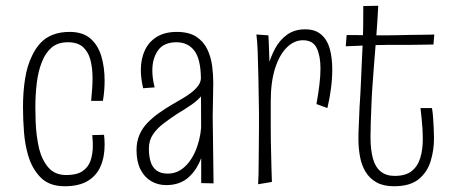

<svg xmlns="http://www.w3.org/2000/svg" viewBox="-20 -637 1580 668"><path d="M205 11Q152 11 122 -19Q92 -49 78 -96Q67 -133 63.5 -177Q60 -221 60 -265Q60 -316 67 -361.5Q74 -407 91 -442Q103 -468 120.5 -487Q138 -506 163.5 -516Q189 -526 222 -526Q268 -526 294.5 -503Q321 -480 332.5 -441.5Q344 -403 344 -356Q344 -340 342.5 -321.5Q341 -303 338 -286H297Q299 -306 300.5 -326.5Q302 -347 302 -364Q302 -401 294.5 -429Q287 -457 268.5 -473.5Q250 -490 216 -490Q181 -490 159.5 -471.5Q138 -453 126 -422Q113 -390 108 -348.5Q103 -307 103 -264Q103 -239 104 -213.5Q105 -188 108 -165Q111 -142 116 -120Q126 -80 148.5 -54Q171 -28 211 -28Q247 -28 267 -41.5Q287 -55 295 -78Q303 -101 303 -131Q303 -139 302.5 -148Q302 -157 301 -167L342 -168Q343 -159 343.5 -150.5Q344 -142 344 -133Q344 -90 329.5 -57.5Q315 -25 284.5 -7Q254 11 205 11Z M680 0V-137L679 -366Q678 -433 655.5 -461.5Q633 -490 594 -490Q550 -490 530 -462Q510 -434 510 -392Q510 -378 512 -363.5Q514 -349 518 -333L478 -330Q474 -347 472 -363Q470 -379 470 -394Q470 -432 484 -462Q498 -492 526 -509Q554 -526 595 -526Q637 -526 662.5 -509.5Q688 -493 701 -466Q714 -439 718 -408Q722 -377 722 -350L720 -232L723 1ZM558 7Q529 7 505.5 -7Q482 -21 468.5 -48Q455 -75 455 -115Q455 -144 465 -167.5Q475 -191 493 -209.5Q511 -228 532 -243Q553 -258 575 -271Q595 -283 613.5 -293.5Q632 -304 646.5 -315.5Q661 -327 670 -339.5Q679 -352 679 -366L701 -356Q701 -329 685.5 -309Q670 -289 646 -272.5Q622 -256 595 -240Q571 -224 548.5 -207Q526 -190 512 -169Q498 -148 498 -120Q498 -94 504 -74.5Q510 -55 524.5 -44Q539 -33 564 -33Q598 -33 624.5 -58.5Q651 -84 666 -127Q681 -170 681 -220L708 -267Q707 -214 700 -165Q693 -116 676 -77Q659 -38 630.5 -15.5Q602 7 558 7Z M1081 -275Q1087 -308 1091 -340Q1095 -372 1095 -399Q1095 -442 1082 -469.5Q1069 -497 1034 -497Q1003 -497 977.5 -471.5Q952 -446 937 -399Q922 -352 922 -285L893 -248Q894 -282 897.5 -321.5Q901 -361 910.5 -398.5Q920 -436 936.5 -467Q953 -498 979 -516.5Q1005 -535 1042 -535Q1077 -535 1098 -516.5Q1119 -498 1127.5 -466.5Q1136 -435 1136 -396Q1136 -364 1131.5 -329Q1127 -294 1119 -261ZM878 4Q879 -10 879.5 -31Q880 -52 880 -77.5Q880 -103 880.5 -131.5Q881 -160 881 -189.5Q881 -219 881 -247Q880 -313 879 -366.5Q878 -420 876.5 -458.5Q875 -497 872 -517L914 -514Q915 -495 916 -464.5Q917 -434 918.5 -390.5Q920 -347 922 -285Q922 -236 922 -193.5Q922 -151 923 -115Q924 -79 924.5 -51.5Q925 -24 926 -4Z M1351 11Q1314 11 1290 -2.5Q1266 -16 1252 -39Q1238 -62 1232.5 -92Q1227 -122 1227 -155Q1227 -178 1228.5 -205.5Q1230 -233 1231 -265Q1234 -309 1235.5 -345.5Q1237 -382 1238.5 -414Q1240 -446 1241.5 -477.5Q1243 -509 1243.5 -542.5Q1244 -576 1244 -616L1296 -617Q1293 -559 1289 -508Q1285 -457 1281.5 -414Q1278 -371 1275.5 -333.5Q1273 -296 1272 -265Q1271 -237 1270 -211Q1269 -185 1269 -161Q1269 -116 1277.5 -85.5Q1286 -55 1305 -40Q1324 -25 1353 -25Q1391 -25 1412 -41.5Q1433 -58 1442 -87Q1451 -116 1451 -153Q1451 -170 1450 -187.5Q1449 -205 1447 -223.5Q1445 -242 1443 -261H1483Q1486 -243 1487 -225Q1488 -207 1489 -190Q1490 -173 1490 -156Q1490 -114 1478 -75.5Q1466 -37 1436 -13Q1406 11 1351 11ZM1183 -476 1186 -515Q1185 -515 1193.5 -515Q1202 -515 1217 -515Q1232 -515 1250 -514.5Q1268 -514 1286.5 -514Q1305 -514 1322 -514Q1338 -514 1359.5 -514.5Q1381 -515 1404 -515.5Q1427 -516 1447 -516Q1467 -516 1479 -516.5Q1491 -517 1491 -517L1488 -482Q1488 -482 1477.5 -482Q1467 -482 1450.5 -481.5Q1434 -481 1414 -481Q1394 -481 1374 -481Q1354 -481 1337 -481Q1310 -481 1282.5 -480Q1255 -479 1232.5 -478Q1210 -477 1196.5 -476.5Q1183 -476 1183 -476Z"/></svg>

Font: Truculenta ExtraLight
Style: Regular
Weight: 250
Version: Version 1.002